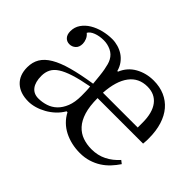

<svg xmlns="http://www.w3.org/2000/svg" viewBox="-105 -789 1038 1038"><g transform="rotate(45 414.0 -270.0)"><path d="M41 -117Q41 -57 77 -23.5Q113 10 176 10Q200 10 226 2.5Q252 -5 277 -19Q302 -33 323.5 -53Q345 -73 360 -99H367Q381 -72 402 -51.5Q423 -31 449.5 -17.5Q476 -4 506.5 3Q537 10 570 10Q606 10 636.5 0.5Q667 -9 692 -25Q717 -41 737 -62.5Q757 -84 773 -108L755 -122Q725 -88 686.5 -68.5Q648 -49 600 -49Q564 -49 532.5 -60Q501 -71 477.5 -96.5Q454 -122 441 -164Q428 -206 428 -268H776Q778 -288 778 -294.5Q778 -301 778 -311Q778 -367 764 -411.5Q750 -456 724 -486.5Q698 -517 660.5 -533.5Q623 -550 576 -550Q519 -550 472.5 -524Q426 -498 405 -447H400Q393 -473 378.5 -492.5Q364 -512 345 -524.5Q326 -537 303.5 -543.5Q281 -550 259 -550Q225 -550 191 -541.5Q157 -533 129.5 -516.5Q102 -500 85 -475.5Q68 -451 68 -420Q68 -394 81 -380Q94 -366 114 -366Q134 -366 149 -379.5Q164 -393 164 -419Q164 -433 157.5 -449Q151 -465 137 -476Q146 -493 172 -503Q198 -513 231 -513Q260 -513 286.5 -500.5Q313 -488 327 -462Q333 -451 337 -437Q341 -423 344.5 -404Q348 -385 350.5 -361Q353 -337 356 -306Q272 -293 212 -276.5Q152 -260 114 -237.5Q76 -215 58.5 -185.5Q41 -156 41 -117ZM575 -503Q632 -503 663 -462.5Q694 -422 694 -346V-309H428Q434 -403 471.5 -453Q509 -503 575 -503ZM203 -40Q167 -40 147.5 -65.5Q128 -91 128 -138Q128 -166 139 -188Q150 -210 176 -227Q202 -244 246 -258Q290 -272 355 -284Q357 -269 357.5 -250.5Q358 -232 358 -215Q358 -166 344.5 -132.5Q331 -99 309.5 -78.5Q288 -58 260 -49Q232 -40 203 -40Z"/></g></svg>

Font: GradeGX
Style: Regular
Weight: 100
Width: 1
Designer: Adam Twardoch
Foundry: Adam Twardoch
Version: Version 2.002; DEVELOPMENT